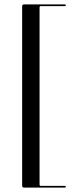

<svg xmlns="http://www.w3.org/2000/svg" viewBox="-20 -744 328 876"><path d="M160.5 -710V98Q160.5 104 166 104H275.5Q280.5 104 280.5 108Q280.5 112 275.5 112H90Q81 112 81 102.5V-714.5Q81 -724 90 -724H275.5Q280.5 -724 280.5 -720Q280.5 -716 275.5 -716H166Q160.5 -716 160.5 -710Z"/></svg>

Font: Fraunces 144pt S000
Style: Regular
Weight: 400
Version: Version 1.000; ttfautohint (v1.8.3)